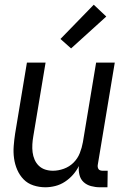

<svg xmlns="http://www.w3.org/2000/svg" viewBox="-20 -785 540 813"><path d="M172 8Q146 8 121.5 0Q97 -8 80 -25.5Q63 -43 53 -66Q43 -89 39.5 -114.5Q36 -140 38 -166.5Q40 -193 44 -219L94 -520H173L121 -208Q118 -191 117 -174Q116 -157 118 -140.5Q120 -124 126.5 -109Q133 -94 144.5 -83Q156 -72 171.5 -67Q187 -62 204 -62Q227 -62 250.5 -70.5Q274 -79 291.5 -96.5Q309 -114 318 -137Q327 -160 331 -183L387 -520H466L394 -87Q393 -82 394 -77Q395 -72 397.5 -68.5Q400 -65 405 -63.5Q410 -62 415 -62H436L435 8H403Q384 8 365.5 3Q347 -2 334 -14Q321 -26 316.5 -44.5Q312 -63 314 -82Q304 -62 289 -45Q274 -28 255 -15.5Q236 -3 214.5 2.5Q193 8 172 8ZM281 -580 236 -620 377 -765 430 -715Z"/></svg>

Font: Iosevka Fixed
Style: Italic
Weight: 400
Italic angle: -9°
Monospace: yes
Designer: Belleve Invis
Foundry: Belleve Invis
Version: Version 33.2.4